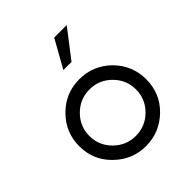

<svg xmlns="http://www.w3.org/2000/svg" viewBox="-191 -803 932 932"><g transform="rotate(-45 275.0 -337.0)"><path d="M388 -335Q341 -382 275 -382Q209 -382 162 -335Q115 -288 115 -222Q115 -157 162 -110Q209 -63 275 -63Q341 -63 388 -110Q435 -157 435 -222Q435 -288 388 -335ZM438 -60Q369 7 275 7Q181 7 113 -60Q45 -126 45 -222Q45 -317 113 -385Q180 -452 275 -452Q370 -452 438 -385Q505 -317 505 -222Q505 -126 438 -60ZM308 -538H252L332 -681H418Z"/></g></svg>

Font: Glacial Indifference
Style: Regular
Weight: 400
Designer: Alfredo Marco Pradil
Version: Version 1.00